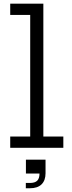

<svg xmlns="http://www.w3.org/2000/svg" viewBox="-20 -810 395 1052"><path d="M217.5 -62H327V0H36V-62H145.5V-728H36V-790H217.5ZM122 65H229.5V120L201.5 141H122ZM196.5 75H229.5V139.5Q229.5 178.5 207.8 200Q186 221.5 143.5 221.5H121.5V192.5H143.5Q171.5 192.5 184 180Q196.5 167.5 196.5 141Z"/></svg>

Font: Hepta Slab
Style: Regular
Weight: 400
Designer: Michael LaGattuta
Foundry: Michael LaGattuta
Version: Version 1.100